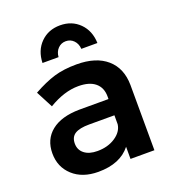

<svg xmlns="http://www.w3.org/2000/svg" viewBox="-138 -857 865 966"><g transform="rotate(-20 295.0 -373.5)"><path d="M232 -605H146Q148 -671 189 -712Q230 -753 293 -753Q356 -753 397 -712Q438 -671 440 -605H354Q352 -633 335 -650.5Q318 -668 293 -668Q268 -668 251 -650.5Q234 -633 232 -605ZM525 0H397V-65Q341 6 224 6Q139 6 88 -40.5Q37 -87 37 -160Q37 -235 90 -277.5Q143 -320 240 -321H396V-335Q396 -382 365 -408Q334 -434 275 -434Q199 -434 116 -384L69 -474Q132 -509 183.5 -524.5Q235 -540 304 -540Q408 -540 465.5 -490Q523 -440 524 -350ZM255 -94Q311 -94 351 -120.5Q391 -147 396 -186V-234H261Q209 -234 184.5 -218.5Q160 -203 160 -168Q160 -134 185.5 -114Q211 -94 255 -94Z"/></g></svg>

Font: Montserrat arm Medium
Style: Regular
Weight: 500
Designer: Julieta Ulanovsky
Foundry: Julieta Ulanovsky
Version: Version 6.000;PS 006.000;hotconv 1.0.88;makeotf.lib2.5.64775